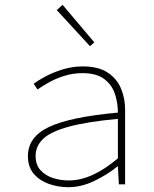

<svg xmlns="http://www.w3.org/2000/svg" viewBox="-20 -766 640 798"><path d="M264 12Q222 12 183.5 -1.5Q145 -15 120.5 -43.5Q96 -72 96 -117Q96 -197 184 -238.5Q272 -280 470 -298Q470 -340 457 -377.5Q444 -415 412 -438.5Q380 -462 322 -462Q284 -462 248.5 -451Q213 -440 184 -424Q155 -408 136 -394L120 -418Q137 -431 168.5 -448Q200 -465 240.5 -477.5Q281 -490 324 -490Q388 -490 426.5 -465Q465 -440 482.5 -399Q500 -358 500 -310V0H474L470 -74H468Q426 -40 372 -14Q318 12 264 12ZM266 -16Q314 -16 365 -39Q416 -62 470 -108V-272Q341 -260 266 -239.5Q191 -219 159.5 -189Q128 -159 128 -118Q128 -81 148.5 -58.5Q169 -36 200.5 -26Q232 -16 266 -16ZM354 -574 216 -724 240 -746 372 -590Z"/></svg>

Font: Source Code Pro ExtraLight ExtraLight
Style: Regular
Weight: 250
Monospace: yes
Version: Version 1.018;hotconv 1.0.116;makeotfexe 2.5.65601